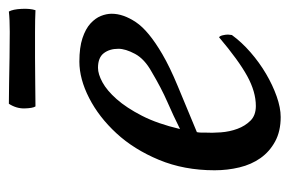

<svg xmlns="http://www.w3.org/2000/svg" viewBox="-130 -511 653 433"><g transform="rotate(-90 196.5 -294.5)"><path d="M115 -177Q114 -172 114 -168Q114 -164 114 -160Q113 -143 114.5 -123Q116 -103 122.5 -85.5Q129 -68 141 -56Q153 -44 174 -44Q206 -44 241.5 -63.5Q277 -83 329 -127Q332 -125 333.5 -118.5Q335 -112 335 -107Q335 -104 334.5 -102Q334 -100 334 -98Q318 -76 295 -56Q272 -36 246.5 -21Q221 -6 195.5 3Q170 12 149 12Q117 12 94 -0.5Q71 -13 56.5 -33.5Q42 -54 35.5 -81Q29 -108 29 -137Q29 -206 52.5 -262.5Q76 -319 112.5 -358.5Q149 -398 192 -420Q235 -442 274 -442Q306 -442 327 -435Q348 -428 360 -417Q372 -406 377 -393.5Q382 -381 382 -369Q382 -343 363 -314.5Q344 -286 291 -255Q262 -238 218.5 -220Q175 -202 115 -177ZM122 -215Q152 -230 183 -243.5Q214 -257 251 -279Q280 -295 291.5 -316.5Q303 -338 303 -354Q303 -374 293 -387Q283 -400 260 -400Q246 -400 227.5 -390Q209 -380 189.5 -358Q170 -336 152 -301Q134 -266 122 -215ZM179 -601Q197 -601 225 -600.5Q253 -600 283 -599.5Q313 -599 341 -599Q369 -599 387 -601Q392 -592 393 -572.5Q394 -553 390 -541Q370 -542 341.5 -542Q313 -542 282 -542Q251 -542 222 -541.5Q193 -541 173 -541Q169 -547 168.5 -565.5Q168 -584 179 -601Z"/></g></svg>

Font: Lusitana
Style: Italic
Weight: 400
Italic angle: -12°
Designer: Ana Paula Megda
Foundry: Ana Paula Megda
Version: Version 1.000; ttfautohint (v1.1) -l 8 -r 50 -G 200 -x 14 -D